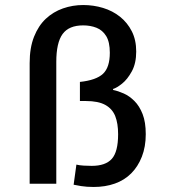

<svg xmlns="http://www.w3.org/2000/svg" viewBox="-20 -731 672 764"><path d="M353 13Q325 13 303 9.5Q281 6 273 4L284 -76Q296 -73 313 -72Q330 -71 345 -71Q400 -71 425 -99Q450 -127 450 -197Q450 -240 438.5 -269Q427 -298 399 -313.5Q371 -329 322 -329H298V-405Q363 -412 390 -437.5Q417 -463 417 -521Q417 -564 402.5 -587.5Q388 -611 364 -620.5Q340 -630 311 -630Q254 -630 229 -595.5Q204 -561 204 -485V0H98V-480Q98 -541 115.5 -585Q133 -629 162.5 -656.5Q192 -684 230.5 -697.5Q269 -711 311 -711Q352 -711 390 -699.5Q428 -688 457.5 -664.5Q487 -641 504.5 -606.5Q522 -572 522 -526Q522 -479 504.5 -447Q487 -415 465.5 -398Q444 -381 430 -377V-373Q450 -369 472.5 -359Q495 -349 515 -329Q535 -309 547.5 -277Q560 -245 560 -197Q560 -147 544.5 -107.5Q529 -68 502 -41Q475 -14 437 -0.5Q399 13 353 13Z"/></svg>

Font: Ruda SemiBold
Style: Regular
Weight: 600
Designer: Mariela Monsalve and Angelina Sanchez
Foundry: Mariela Monsalve and Angelina Sanchez
Version: Version 2.001